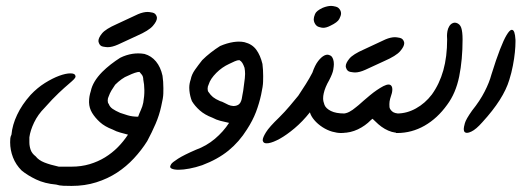

<svg xmlns="http://www.w3.org/2000/svg" viewBox="-20 -442 1745 638"><path d="M379.4 -66.9Q389.2 -63.5 404.5 -58.8Q419.9 -54.2 439 -54.2Q442.4 -64 448 -76.2Q453.6 -88.4 456.1 -101.1Q460 -123.5 459.7 -142.6Q459.5 -161.6 456.1 -177.7Q456.1 -187.5 451.4 -193.6Q446.8 -199.7 443.4 -203.1Q431.6 -203.1 405.3 -190.4Q395.5 -187 384 -178.7Q372.6 -170.4 362.8 -160.6Q356 -150.9 350.3 -141.4Q344.7 -131.8 341.3 -122.1Q337.9 -115.7 337.9 -107.9Q337.9 -100.1 341.3 -96.7Q344.7 -86.9 354.2 -80.3Q363.8 -73.7 379.4 -66.9ZM405.3 5.4Q392.6 2 379.6 -1.5Q366.7 -4.9 354 -11.7Q328.1 -21.5 312 -36.1Q295.9 -50.8 286.1 -66.9Q276.4 -83 275.9 -101.6V-104Q275.9 -121.6 281.7 -139.2Q288.1 -170.9 319.8 -203.1Q332.5 -215.8 348.1 -228Q363.8 -240.2 379.4 -250Q398.9 -259.8 420.4 -263.2Q430.2 -264.6 439.5 -264.6Q450.2 -264.6 460.4 -262.7Q482.9 -256.3 498.3 -237.8Q513.7 -219.2 520 -190.4Q522.9 -170.9 522.9 -148.9Q522.9 -146 522.7 -131.6Q522.5 -117.2 515.6 -88.4Q509.3 -59.1 497.1 -30.8Q484.9 -2.4 469.2 26.9Q450.2 57.1 425 84.2Q399.9 111.3 368.9 131.6Q337.9 151.9 300 163.8Q262.2 175.8 217.8 175.8Q205.1 175.8 190.9 175.3Q176.8 174.8 167 171.4Q128.4 168 99.9 154.3Q71.3 140.6 51.8 124.5Q32.7 105.5 23.2 81.1Q13.7 56.6 13.7 30.8Q13.7 24.4 14.2 18.3Q14.6 12.2 18.1 5.4Q21 -26.9 36.9 -60.5Q52.7 -94.2 81.5 -126.5Q104 -150.4 129.4 -166.3Q154.8 -182.1 176.8 -190.2Q198.7 -198.2 213.9 -198.2Q229 -198.2 230.5 -190.4Q231 -189.5 231 -188.5Q231 -184.1 226.1 -179Q221.2 -173.8 208.3 -162.8Q195.3 -151.9 175.3 -133.1Q155.3 -114.3 128.4 -84Q106 -61.5 93.3 -34.9Q80.6 -8.3 77.6 14.2V30.8Q77.6 43.5 81.8 55.7Q85.9 67.9 98.6 77.6Q108.4 90.3 127.4 97.9Q146.5 105.5 175.3 111.8H217.8Q250 111.8 277.8 103.5Q305.7 95.2 329.1 80.8Q352.5 66.4 371.6 47.1Q390.6 27.8 405.3 5.4ZM372.1 -293.9Q352.5 -285.2 337.9 -285.2Q333 -285.2 322.3 -287.1Q311.5 -289.1 308.1 -300.8Q307.1 -303.2 307.1 -306.2Q307.1 -316.4 319.1 -331.1Q331.1 -345.7 367.7 -361.8L439 -395Q456.5 -402.3 470.7 -402.3Q476.1 -402.3 486.8 -400.1Q497.6 -397.9 501 -386.2Q501.5 -384.3 501.5 -382.3Q501.5 -371.6 488 -356Q474.6 -340.3 434.6 -322.8Z M711.4 -106Q717.8 -104.5 724.9 -100.6Q731.9 -96.7 739.3 -93.5Q746.6 -90.3 754.9 -89.8H757.8Q764.2 -89.8 771 -93.3Q775.9 -96.2 778.8 -101.3Q781.7 -106.4 783.2 -113Q784.7 -119.6 785.6 -126.7Q786.6 -133.8 788.1 -140.1Q791.5 -162.6 793.5 -181.6Q794.4 -189.5 794.4 -196.3Q794.4 -207 792.5 -216.8Q789.1 -226.6 785.4 -232.7Q781.7 -238.8 775.4 -242.2Q768.6 -242.2 760 -238.3Q751.5 -234.4 741.2 -229.5Q717.8 -218.8 698.7 -199.7Q689 -189.9 682.6 -180.4Q676.3 -170.9 673.3 -161.1Q669.9 -154.8 669.9 -147Q669.9 -139.2 673.3 -135.7Q679.7 -126 687.7 -119.4Q695.8 -112.8 711.4 -106ZM741.2 -33.7Q725.6 -37.1 712.2 -40.5Q698.7 -43.9 686 -50.8Q660.2 -60.5 643.8 -75.2Q627.4 -89.8 617.7 -106Q611.3 -122.1 609.4 -140.6Q608.9 -145.5 608.9 -150.4Q608.9 -164.1 613.8 -178.2Q616.7 -194.3 627.9 -210.2Q639.2 -226.1 651.9 -242.2Q664.6 -254.9 680.2 -267.1Q695.8 -279.3 711.4 -289.1Q733.9 -298.8 755.4 -302.2Q765.1 -303.7 773.9 -303.7Q783.7 -303.7 792.5 -301.8Q817.9 -295.4 831.5 -276.9Q845.2 -258.3 852.1 -229.5Q854.5 -210.4 854.5 -189Q854.5 -185.1 854.2 -170.7Q854 -156.2 847.7 -127.4Q841.3 -98.1 830.6 -69.8Q819.8 -41.5 800.8 -12.2Q774.9 29.3 739.3 58.3Q703.6 87.4 651.9 106.9Q630.4 114.3 609.6 118.2Q588.9 122.1 573.7 122.1Q558.1 122.1 550.3 118.2Q545.4 115.7 545.4 111.8Q545.4 109.4 548.8 103.5Q552.2 97.7 571.8 85.2Q591.3 72.8 630.9 55.7Q666 43 694.1 19.3Q722.2 -4.4 741.2 -33.7Z M1077.6 -356.4Q1064.5 -349.6 1053.7 -349.6Q1048.8 -349.6 1039.3 -352.5Q1029.8 -355.5 1024.9 -366.7Q1022.5 -372.1 1022.5 -377.9Q1022.5 -384.8 1026.9 -395.5Q1031.2 -406.2 1052.2 -416Q1067.9 -422.4 1080.6 -422.4Q1085.9 -422.4 1095.9 -419.9Q1106 -417.5 1111.3 -406.7Q1113.3 -402.3 1113.3 -397.5Q1113.3 -390.1 1107.4 -378.9Q1101.6 -367.7 1077.6 -356.4ZM1124.5 -0.5Q1119.1 0 1113.3 0Q1100.1 0 1083.7 -4.6Q1067.4 -9.3 1051.5 -19.5Q1035.6 -29.8 1024.4 -43Q1013.2 -56.2 1009.8 -68.8Q985.4 -38.1 959 -15.9Q932.6 6.3 910.2 18.8Q887.7 31.2 872.6 33.7Q868.7 34.2 865.7 34.2Q856.4 34.2 854 27.8Q853 25.9 853 23.4Q853 15.1 863.8 -2.4Q874.5 -20 907.7 -51.8Q926.8 -70.8 942.6 -89.6Q958.5 -108.4 971.2 -124Q983.9 -143.1 996.1 -162.4Q1008.3 -181.6 1018.1 -200.7Q1026.4 -225.1 1037.1 -239Q1047.9 -252.9 1058.1 -257.8Q1063.5 -260.3 1067.9 -260.3Q1072.3 -260.3 1078.1 -257.3Q1084 -254.4 1087.4 -243.7Q1089.4 -237.3 1089.4 -228.5Q1089.4 -222.7 1087.4 -210.2Q1085.4 -197.8 1073.7 -175.3Q1060.1 -151.9 1055.7 -131.8Q1053.7 -123 1053.7 -115.2Q1053.7 -105 1058.3 -93.3Q1063 -81.5 1079.6 -73.2Q1096.2 -64.9 1124.5 -64.9Z M1193.8 -210Q1174.3 -201.2 1159.7 -201.2Q1154.8 -201.2 1144 -203.1Q1133.3 -205.1 1129.9 -216.8Q1128.9 -219.2 1128.9 -222.2Q1128.9 -232.4 1140.9 -247.1Q1152.8 -261.7 1189.5 -277.8L1260.7 -311Q1278.3 -318.4 1292.5 -318.4Q1297.9 -318.4 1308.6 -316.2Q1319.3 -314 1322.8 -302.2Q1323.2 -300.3 1323.2 -298.3Q1323.2 -287.6 1309.8 -272Q1296.4 -256.3 1256.3 -238.8ZM1282.2 -132.8Q1279.8 -125.5 1276.4 -113.8Q1273.9 -104.5 1273.9 -96.2Q1273.9 -93.8 1274.2 -86.9Q1274.4 -80.1 1282.5 -72.3Q1290.5 -64.5 1311 -64.5V-0.5H1305.2Q1293.5 -0.5 1281.7 -3.9Q1270 -7.3 1258.5 -13.9Q1247.1 -20.5 1237.1 -29.3Q1227.1 -38.1 1217.8 -47.4L1212.4 -43Q1193.8 -23.9 1169.2 -12.2Q1144.5 -0.5 1118.2 -0.5V-64.5Q1129.4 -64.5 1140.6 -70.3Q1151.9 -76.2 1163.1 -85.9Q1165 -86.9 1171.9 -93Q1178.7 -99.1 1188.2 -107.4Q1197.8 -115.7 1209.2 -125.2Q1220.7 -134.8 1232.2 -142.6Q1243.7 -150.4 1253.9 -155.8Q1264.2 -161.1 1271.5 -161.1Q1278.3 -161.1 1281.7 -154.8Q1283.7 -150.9 1283.7 -145Q1283.7 -139.6 1282.2 -132.8Z M1517.1 -311Q1517.1 -243.7 1505.9 -188Q1494.6 -132.3 1465.8 -93.8Q1433.6 -48.8 1390.9 -24.4Q1348.1 0 1299.8 0H1295.9V-64.9H1299.8Q1332 -64.9 1362.3 -81.8Q1392.6 -98.6 1415 -127.9Q1440.4 -163.1 1453.1 -208.3Q1465.8 -253.4 1465.8 -311Q1465.3 -316.9 1465.3 -322.8Q1465.3 -330.1 1466.8 -338.6Q1468.3 -347.2 1472.7 -354.5Q1477.1 -361.8 1483.4 -364.7Q1487.3 -366.7 1491.2 -366.7Q1493.7 -366.7 1495.6 -366.2Q1508.3 -362.8 1512.7 -349.6Q1517.1 -336.4 1517.1 -311Z M1672.4 -176.8Q1653.3 -112.8 1583 -36.1Q1562 -12.2 1546.4 -4.9Q1537.6 -0.5 1531.7 -0.5Q1527.3 -0.5 1524.4 -2.9Q1521 -6.3 1521 -13.2Q1521 -19 1524.7 -32.5Q1528.3 -45.9 1548.8 -74.7Q1574.7 -106.9 1590.3 -137.5Q1606 -168 1612.8 -193.8Q1628.9 -245.6 1641.4 -277.6Q1653.8 -309.6 1663.3 -325.4Q1672.9 -341.3 1679.2 -342.8H1681.2Q1686 -342.8 1689 -334.7Q1691.9 -326.7 1692.9 -309.6V-302.7Q1692.9 -288.1 1690.9 -268.3Q1689 -248.5 1684.3 -224.1Q1679.7 -199.7 1672.4 -176.8Z"/></svg>

Font: DimaLove
Style: regular
Weight: 400
Designer: R.Balvardi
Foundry: Dima Software Group
Version: Version 1.00;May 4, 2019;FontCreator 11.5.0.2427 64-bit